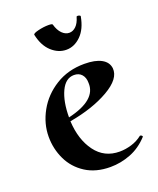

<svg xmlns="http://www.w3.org/2000/svg" viewBox="-117 -661 615 745"><g transform="rotate(-20 190.5 -288.0)"><path d="M361 -63Q364 -63 367 -60Q370 -57 368 -55Q336 -20 295 -4Q254 12 211 12Q151 12 109 -15Q67 -42 46 -86Q25 -130 25 -180Q25 -234 53 -284.5Q81 -335 132.5 -367Q184 -399 251 -399Q296 -399 321.5 -385Q347 -371 350 -345Q354 -301 288 -263Q222 -225 125 -208Q129 -131 165.5 -81.5Q202 -32 265 -32Q289 -32 314 -39.5Q339 -47 359 -63ZM125 -224Q246 -252 242 -324Q242 -346 230.5 -359Q219 -372 199 -372Q164 -372 144.5 -330.5Q125 -289 125 -224ZM108 -571Q107 -577 129.5 -582.5Q152 -588 172 -588Q188 -588 189 -584Q196 -559 209.5 -545.5Q223 -532 239 -532Q254 -532 266.5 -544Q279 -556 286 -580Q286 -583 291 -583Q295 -583 299 -581Q303 -579 302 -577Q293 -527 266 -500.5Q239 -474 206 -474Q173 -474 145.5 -499Q118 -524 108 -571Z"/></g></svg>

Font: Cormorant Upright
Style: Bold
Weight: 700
Designer: Christian Thalmann (Catharsis Fonts)
Foundry: Catharsis Fonts
Version: Version 3.302